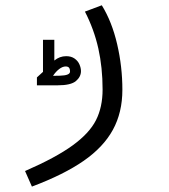

<svg xmlns="http://www.w3.org/2000/svg" viewBox="-20 -512 640 728"><path d="M369 -172.5Q369 -256 352.8 -328.5Q336.5 -401 302 -468L366 -492Q404.5 -429.5 424.2 -344.5Q444 -259.5 444 -171.5Q444 -85.5 408 -19.8Q372 46 297 98Q222 150 101 195.5L75 136.5Q192 85.5 255.5 39.2Q319 -7 344 -56.5Q369 -106 369 -172.5ZM143 -239.5V-361H186V-282.5Q206 -299 231 -299Q250 -299 262.8 -290Q275.5 -281 281.2 -267.8Q287 -254.5 287 -242.5Q287 -221 268 -204.8Q249 -188.5 198.5 -188.5H120V-218.5ZM245.5 -240.5Q245.5 -251 241.5 -255.5Q237.5 -260 229 -260Q217.5 -260 204.8 -250.5Q192 -241 181 -224.5L207.5 -225Q245.5 -226 245.5 -240.5Z"/></svg>

Font: JuliaMono Light
Style: Italic
Weight: 300
Italic angle: -9°
Monospace: yes
Designer: cormullion
Foundry: corm
Version: Version 0.054; ttfautohint (v1.8.4)